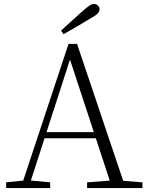

<svg xmlns="http://www.w3.org/2000/svg" viewBox="-20 -952 747 972"><path d="M289 -797Q318 -823 345 -848Q372 -873 397 -895Q420 -915 432.5 -923.5Q445 -932 455 -932Q467 -932 475.5 -924Q484 -916 484 -905Q484 -893 472.5 -882Q461 -871 432 -855Q401 -836 368 -817Q335 -798 302 -779ZM11 0V-29L109 -39H126L234 -29V0ZM85 0 327 -730H370L616 0H548L324 -682H344L340 -668L124 0ZM192 -252 194 -283H493L495 -252ZM421 0V-29L554 -39H574L701 -29V0Z"/></svg>

Font: Noto Serif SC
Style: Regular
Weight: 200
Designer: Ryoko NISHIZUKA 西塚涼子 (kana & ideographs); Frank Grießhammer (Latin, Greek & Cyrillic); Wenlong ZHANG 张文龙 (bopomofo); San
Foundry: Adobe
Version: Version 2.001;hotconv 1.1.0;makeotfexe 2.6.0